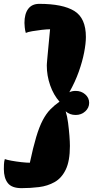

<svg xmlns="http://www.w3.org/2000/svg" viewBox="-50 -820 556 997"><path d="M62 157Q11 157 -9.5 130.5Q-30 104 -30 58Q-30 50 -29.5 34.5Q-29 19 -25 6Q-15 10 9.5 14.5Q34 19 61 22Q88 25 105 25Q122 -55 138 -108.5Q154 -162 172 -196Q190 -230 211.5 -252Q233 -274 259 -292Q228 -327 210.5 -377Q193 -427 193 -480Q193 -484 193.5 -490.5Q194 -497 195.5 -514.5Q197 -532 200.5 -568.5Q204 -605 210 -668Q193 -668 167 -665Q141 -662 117.5 -658Q94 -654 84 -649Q80 -662 78.5 -678Q77 -694 77 -701Q77 -748 96.5 -774Q116 -800 154 -800Q276 -800 336 -763Q396 -726 396 -628Q396 -595 387 -548Q378 -501 359 -447.5Q340 -394 310 -341Q324 -348 343 -348Q372 -348 392.5 -330Q413 -312 413 -286Q413 -260 392.5 -241.5Q372 -223 343 -223Q312 -223 291 -242Q299 -217 303.5 -182.5Q308 -148 310.5 -115.5Q313 -83 313 -62Q313 16 291.5 60.5Q270 105 233.5 125.5Q197 146 152.5 151.5Q108 157 62 157Z"/></svg>

Font: Lemon
Style: Regular
Weight: 400
Designer: Eduardo Rodriguez Tunni
Foundry: Eduardo Rodriguez Tunni
Version: Version 1.003; ttfautohint (v1.8.4.7-5d5b);gftools[0.9.24]